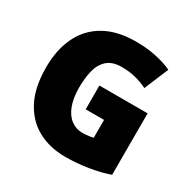

<svg xmlns="http://www.w3.org/2000/svg" viewBox="-164 -878 1031 1042"><g transform="rotate(30 352.0 -357.0)"><path d="M344 -418H646V-33Q594 -14 521.5 -2Q449 10 375 10Q280 10 205 -30Q130 -70 87 -152Q44 -234 44 -359Q44 -471 84 -553Q124 -635 203 -679.5Q282 -724 398 -724Q466 -724 525 -711.5Q584 -699 625 -679L562 -528Q523 -547 484 -556.5Q445 -566 400 -566Q341 -566 309 -537Q277 -508 265.5 -460Q254 -412 254 -354Q254 -288 271.5 -242Q289 -196 320.5 -172.5Q352 -149 393 -149Q399 -149 412.5 -150Q426 -151 439.5 -153Q453 -155 459 -157V-269H344Z"/></g></svg>

Font: Noto Sans Display Black
Style: Regular
Weight: 900
Designer: Monotype Design Team
Foundry: Monotype Imaging Inc.
Version: Version 2.003